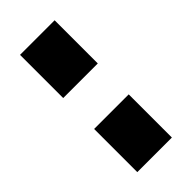

<svg xmlns="http://www.w3.org/2000/svg" viewBox="-5 -1073 433 433"><g transform="rotate(45 211.5 -856.0)"><path d="M260.7 -800.8V-911.1H398.4V-800.8ZM24.4 -800.8V-911.1H162.1V-800.8Z"/></g></svg>

Font: Antonio
Style: Bold
Weight: 700
Designer: Vernon Adams
Foundry: Vernon Adams
Version: Version 1.002